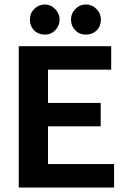

<svg xmlns="http://www.w3.org/2000/svg" viewBox="-20 -840 546 860"><path d="M64 -633H478V-528H195V-379H431V-274H195V-105H491V0H64ZM114 -753Q114 -781 134 -800.5Q154 -820 182 -820Q207 -820 227 -799.5Q247 -779 247 -753Q247 -725 228 -705Q209 -685 182 -685Q152 -685 133 -704Q114 -723 114 -753ZM298 -753Q298 -780 318 -800Q338 -820 364 -820Q392 -820 412 -800Q432 -780 432 -753Q432 -723 413 -704Q394 -685 364 -685Q336 -685 317 -704.5Q298 -724 298 -753Z"/></svg>

Font: Tajawal
Style: Bold
Weight: 700
Designer: Boutros Fonts
Foundry: Created by Boutros International 2017
Version: Version 1.700